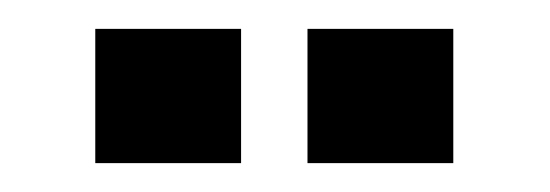

<svg xmlns="http://www.w3.org/2000/svg" viewBox="-20 -775 381 133"><path d="M193 -662V-755H294V-662ZM46 -662V-755H147V-662Z"/></svg>

Font: Big Shoulders Text
Style: Bold
Weight: 700
Designer: Patric King
Foundry: XO Type Co
Version: Version 1.000; ttfautohint (v1.8.2)